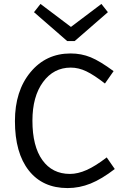

<svg xmlns="http://www.w3.org/2000/svg" viewBox="-20 -942 654 977"><path d="M324 15Q197 15 126.5 -74.5Q56 -164 56 -326Q56 -479 135 -574.5Q214 -670 339 -670Q394 -670 441.5 -650.5Q489 -631 558 -580L514 -517Q459 -560 419.5 -579Q380 -598 340 -598Q253 -598 199 -524.5Q145 -451 145 -328Q145 -198 195.5 -127.5Q246 -57 336 -57Q376 -57 421 -77Q466 -97 523 -141L564 -82Q498 -31 441 -8Q384 15 324 15ZM496 -922 529 -880 360 -733H322L153 -880L186 -922L341 -805Z"/></svg>

Font: Intel One Mono
Style: Regular
Weight: 400
Monospace: yes
Designer: Fred Shallcrass
Foundry: Frere-Jones Type LLC
Version: Version 1.400;hotconv 1.1.0;makeotfexe 2.6.0;FJTRelease1.4